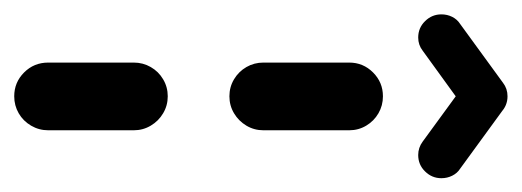

<svg xmlns="http://www.w3.org/2000/svg" viewBox="-280 -482 734 270"><g transform="rotate(90 87.0 -347.0)"><path d="M87.4 0Q67.8 0 53.9 -13.9Q40 -27.8 40 -47.8V-168.1Q40 -181.1 46.3 -192Q52.6 -203 63.5 -209.4Q74.4 -215.9 87.4 -215.9Q100.4 -215.9 111.3 -209.4Q122.2 -203 128.7 -192Q135.2 -181.1 135.2 -168.1V-47.8Q135.2 -34.8 128.7 -23.7Q122.2 -12.6 111.3 -6.3Q100.4 0 87.4 0ZM87.4 -302.6Q74.4 -302.6 63.5 -309.1Q52.6 -315.6 46.3 -326.5Q40 -337.4 40 -350.4V-471.1Q40 -490.7 53.9 -504.6Q67.8 -518.5 87.4 -518.5Q100.4 -518.5 111.3 -512.2Q122.2 -505.9 128.7 -495Q135.2 -484.1 135.2 -471.1V-350.4Q135.2 -337.4 128.7 -326.5Q122.2 -315.6 111.3 -309.1Q100.4 -302.6 87.4 -302.6ZM87.4 -693.7Q100.7 -693.7 110.4 -684.1Q120 -674.4 120 -661.1Q120 -653 116.3 -646.1Q112.6 -639.3 106.7 -634.8L23.3 -574.4Q15.2 -568.1 4.8 -568.1Q-8.9 -568.1 -18.3 -577.8Q-27.8 -587.4 -27.8 -600.7Q-27.8 -608.9 -24.3 -615.9Q-20.7 -623 -14.4 -627L68.5 -687.4Q76.7 -693.7 87.4 -693.7ZM105.9 -687.8 189.3 -627Q195.6 -623 199.1 -615.9Q202.6 -608.9 202.6 -600.7Q202.6 -587.4 193.1 -577.8Q183.7 -568.1 170 -568.1Q159.6 -568.1 151.1 -574.4L68.9 -634.4Z"/></g></svg>

Font: 26F Galaxy Hebrew Extra Bold
Style: Regular
Weight: 800
Designer: C₂₉H₂₅N₃O₅
Version: Version 1.000